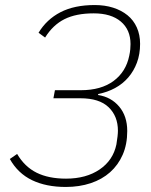

<svg xmlns="http://www.w3.org/2000/svg" viewBox="-20 -730 600 762"><path d="M241 12Q163 12 107 -15Q51 -42 19 -99L48 -119Q78 -68 125.5 -44.5Q173 -21 242 -21Q322 -21 375.5 -57.5Q429 -94 442 -157Q448 -193 448 -211Q448 -269 411 -304.5Q374 -340 299 -340H192L198 -372H301Q381 -372 430.5 -408.5Q480 -445 493 -509Q496 -523 497 -534.5Q498 -546 498 -555Q498 -612 459.5 -644.5Q421 -677 352 -677Q282 -677 236 -654Q190 -631 159 -581L133 -600Q165 -653 220 -681.5Q275 -710 356 -710Q396 -710 429 -699.5Q462 -689 486 -669.5Q510 -650 523 -621Q536 -592 536 -556Q536 -515 523.5 -481.5Q511 -448 489 -422.5Q467 -397 436.5 -380.5Q406 -364 370 -357L369 -353Q421 -345 453 -307Q485 -269 485 -210Q485 -157 467 -116Q449 -75 417 -46.5Q385 -18 340 -3Q295 12 241 12Z"/></svg>

Font: IBM Plex Sans ExtLt
Style: Italic
Weight: 200
Italic angle: -11°
Designer: Mike Abbink, Paul van der Laan, Pieter van Rosmalen
Foundry: Bold Monday
Version: Version 3.005